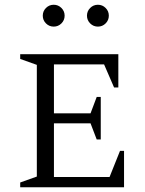

<svg xmlns="http://www.w3.org/2000/svg" viewBox="-20 -788 612 808"><path d="M65 0V-20L135 -45V-515L65 -540V-560H478V-420H460L418 -517H207V-311H361L387 -380H404V-201H387L361 -269H207V-43H441L485 -153H502V0ZM206 -676Q187 -676 173.5 -689.5Q160 -703 160 -722Q160 -741 173.5 -754.5Q187 -768 206 -768Q225 -768 238.5 -754.5Q252 -741 252 -722Q252 -703 238.5 -689.5Q225 -676 206 -676ZM392 -676Q373 -676 359.5 -689.5Q346 -703 346 -722Q346 -741 359.5 -754.5Q373 -768 392 -768Q411 -768 424.5 -754.5Q438 -741 438 -722Q438 -703 424.5 -689.5Q411 -676 392 -676Z"/></svg>

Font: Spectral SC Light
Style: Regular
Weight: 300
Designer: Jean-Baptiste Levee
Foundry: Production Type
Version: Version 2.001